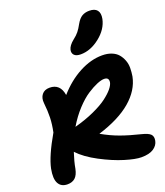

<svg xmlns="http://www.w3.org/2000/svg" viewBox="-184 -1136 1091 1269"><g transform="rotate(-20 362.0 -501.5)"><path d="M445.8 -764.2Q414.6 -764.2 400.6 -778.1Q386.7 -792 391.1 -814.9Q397.5 -843.8 434.1 -873Q458.5 -891.6 473.1 -909.9Q487.8 -928.2 503.9 -958Q522 -990.2 543.7 -1003.2Q565.4 -1016.1 595.2 -1016.1Q633.8 -1016.1 650.1 -995.6Q666.5 -975.1 659.2 -936Q645 -867.2 579.8 -815.7Q514.6 -764.2 445.8 -764.2ZM69.8 13.2Q25.4 13.2 7.1 -20.5Q-11.2 -54.2 2 -122.1Q19 -204.1 98.1 -340.8Q109.4 -395 110.8 -440.7Q112.3 -486.3 106 -544.9Q102.1 -581.1 120.4 -604.5Q138.7 -627.9 174.8 -627.9Q249 -627.9 262.2 -544.9Q331.5 -623.5 413.1 -666.7Q494.6 -710 574.2 -710Q611.3 -710 639.6 -698.7Q668 -687.5 684.6 -668.2Q701.2 -648.9 711.2 -623Q721.2 -597.2 720.9 -568.6Q720.7 -540 715.8 -509.8Q697.3 -418.5 613.8 -346.9Q530.3 -275.4 380.9 -229Q441.4 -194.3 502.9 -172.1Q564.5 -149.9 643.1 -130.9Q687 -120.1 702.4 -104.5Q717.8 -88.9 711.9 -59.1Q705.6 -27.8 675.5 -7.8Q645.5 12.2 589.8 12.2Q548.8 12.2 474.4 -10.5Q399.9 -33.2 314.7 -78.1Q229.5 -123 181.2 -174.8Q161.1 -114.3 152.8 -65.9Q144 -23.4 123.5 -5.1Q103 13.2 69.8 13.2ZM533.2 -559.1Q513.7 -559.1 482.7 -546.4Q451.7 -533.7 412.4 -508.3Q373 -482.9 328.6 -435.1Q284.2 -387.2 248 -326.2Q324.7 -346.7 386.2 -374.8Q447.8 -402.8 483.9 -430.2Q520 -457.5 539.8 -481.7Q559.6 -505.9 563 -524.9Q567.9 -559.1 533.2 -559.1Z"/></g></svg>

Font: Shantell Sans Irregular
Style: Bold Italic
Weight: 700
Italic angle: -11.31°
Designer: Stephen Nixon, Anya Danilova, Shantell Martin
Foundry: Arrow Type
Version: Version 1.006;[9816181b4]